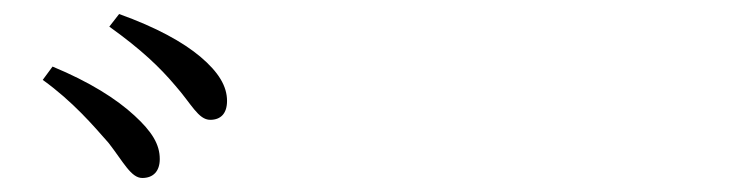

<svg xmlns="http://www.w3.org/2000/svg" viewBox="-20 -862 1040 274"><path d="M135 -658C156 -631 167 -608 183 -608C199 -608 208 -618 208 -635C208 -656 197 -674 172 -697C146 -721 108 -745 55 -767L41 -748C84 -717 113 -683 135 -658ZM230 -740C253 -714 263 -691 280 -691C295 -691 304 -700 304 -718C304 -739 292 -759 266 -781C241 -802 203 -823 150 -842L136 -824C182 -791 208 -766 230 -740Z"/></svg>

Font: Noto Serif CJK TC
Style: Regular
Weight: 400
Designer: Ryoko NISHIZUKA 西塚涼子 (kana & ideographs); Frank Grießhammer (Latin, Greek & Cyrillic); Wenlong ZHANG 张文龙 (bopomofo); San
Foundry: Adobe
Version: Version 2.001;hotconv 1.1.0;makeotfexe 2.6.0